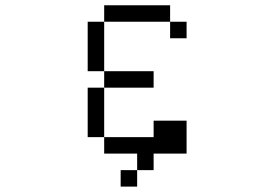

<svg xmlns="http://www.w3.org/2000/svg" viewBox="-20 -645 1040 728"><path d="M562.5 -312.5V-375H375V-312.5H312.5V-125H375V-62.5H500V0H437.5V62.5H500V0H562.5V-62.5H687.5Q687.5 -62.5 687.5 -187.5H562.5V-125H375V-312.5ZM687.5 -500V-562.5H625V-500ZM375 -375V-562.5H312.5V-375ZM375 -562.5H625V-625H375Z"/></svg>

Font: CalcUnifontExMono
Style: Regular
Weight: 500
Version: Version 15.0.06